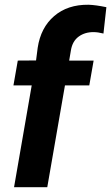

<svg xmlns="http://www.w3.org/2000/svg" viewBox="-20 -781 464 801"><path d="M38.6 0 112.3 -424.8H36.1L54.2 -528.3L130.4 -528.8L137.2 -581.5Q149.9 -666 206.1 -714.1Q262.2 -762.2 349.1 -761.2Q378.9 -760.3 423.8 -751L411.6 -641.1Q388.2 -647 371.1 -647Q334.5 -647.5 308.3 -628.4Q282.2 -609.4 275.9 -571.3L268.6 -528.3H370.6L352.5 -424.8H251L177.2 0Z"/></svg>

Font: RobotoInd
Style: Bold Italic
Weight: 700
Italic angle: -12°
Designer: Google
Version: Version 2.001150; 2014